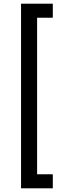

<svg xmlns="http://www.w3.org/2000/svg" viewBox="-20 -770 329 1040"><path d="M94 250V-750H266V-674H181V174H266V250Z"/></svg>

Font: MathJax_SansSerif
Style: Regular
Weight: 400
Version: Version 1.1